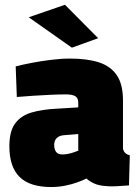

<svg xmlns="http://www.w3.org/2000/svg" viewBox="-20 -756 576 789"><path d="M190.1 12.6Q102.8 12.6 60.6 -28.8Q18.5 -70.2 18.5 -154.8Q18.5 -216.7 42.3 -248.8Q66 -280.9 109.7 -293.7Q153.4 -306.5 214 -309.4L301.6 -314.7V-333.5Q301.6 -353.9 288.8 -361Q275.9 -368.1 251.4 -368.1Q223 -368.1 185.7 -366.4Q148.4 -364.6 112 -362.2Q75.6 -359.9 49.1 -357.4L44.5 -483Q70.8 -490.1 108.9 -497.4Q147 -504.8 188.9 -510Q230.8 -515.3 268.5 -515.3Q338 -515.3 386.3 -499.8Q434.6 -484.2 460 -446.9Q485.4 -409.6 485.4 -342.9V-144.9Q487.9 -133.9 494.8 -127.3Q501.7 -120.7 513.4 -117.8L510 5.9Q483.6 8.1 456.8 9.4Q429.9 10.8 414.1 8.5Q385.3 6.7 365.7 -2.6Q346.1 -11.9 335.4 -22.4Q321.5 -15.4 298.4 -6.9Q275.2 1.6 247.2 7.1Q219.2 12.6 190.1 12.6ZM236.8 -121.3Q248.4 -121.3 260.3 -123.8Q272.2 -126.3 283.4 -130.1Q294.6 -133.8 301.6 -136.8V-205.1L242.1 -200.4Q223.9 -198.9 213.3 -188.8Q202.7 -178.6 202.7 -159.9Q202.7 -142.7 210.4 -132Q218.1 -121.3 236.8 -121.3ZM275.4 -560.1 98 -685 247 -736.4 383.4 -599Z"/></svg>

Font: TitilliumWeb ExtraLight
Style: Regular
Weight: 400
Designer: Mohamed Gaber, Accademia di Belle Arti di Urbino and others
Foundry: Kief Type Foundry, Accademia di Belle Arti di Urbino and others
Version: Version 3.000; ttfautohint (v1.8.2)